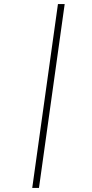

<svg xmlns="http://www.w3.org/2000/svg" viewBox="-20 -822 449 941"><path d="M171 99H138L264 -802H297Z"/></svg>

Font: FiraGO UltraLight
Style: Italic
Weight: 200
Italic angle: -8°
Designer: bBox Type GmbH
Foundry: bBox Type GmbH
Version: Version 1.001